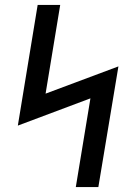

<svg xmlns="http://www.w3.org/2000/svg" viewBox="-20 -755 540 775"><path d="M286 0 345 -358 52 -248 132 -735H223L164 -377L458 -487L377 0Z"/></svg>

Font: Iosevka Curly Slab MdObl
Style: Regular
Weight: 500
Italic angle: -9°
Monospace: yes
Designer: Belleve Invis
Foundry: Belleve Invis
Version: Version 11.0.0; ttfautohint (v1.8.3)